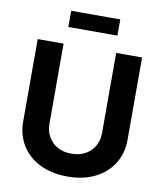

<svg xmlns="http://www.w3.org/2000/svg" viewBox="-98 -997 925 1088"><g transform="rotate(10 364.0 -453.5)"><path d="M363.8 10.3Q273.4 10.3 205.8 -22.9Q138.2 -56.2 100.8 -116Q63.5 -175.8 63.5 -254.9V-727.5H212.4V-267.1Q212.4 -224.6 231.2 -191.7Q250 -158.7 283.9 -139.9Q317.9 -121.1 363.8 -121.1Q409.7 -121.1 443.6 -139.9Q477.5 -158.7 496.3 -191.7Q515.1 -224.6 515.1 -267.1V-727.5H664.1V-254.9Q664.1 -175.8 626.5 -116Q588.9 -56.2 521.5 -22.9Q454.1 10.3 363.8 10.3ZM504.9 -918.5V-825.2H222.7V-918.5Z"/></g></svg>

Font: Inter 17pt
Style: Bold
Weight: 700
Version: Version 4.001;git-66647c0bb